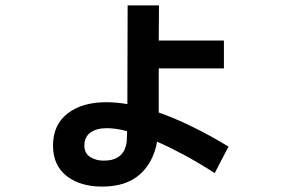

<svg xmlns="http://www.w3.org/2000/svg" viewBox="-20 -640 1040 710"><path d="M358 50Q276 50 226 10.5Q176 -29 176 -102Q176 -178 229.5 -220Q283 -262 373 -262Q410 -262 451 -255L452 -620H568L567 -490H808V-387H567V-224Q686 -182 825 -98L774 0Q713 -39 660 -67.5Q607 -96 561 -116Q547 -39 496.5 5.5Q446 50 358 50ZM292 -102Q292 -73 313.5 -59.5Q335 -46 363 -46Q396 -46 414.5 -57.5Q433 -69 440.5 -86.5Q448 -104 449 -122.5Q450 -141 450 -154V-155Q408 -166 375 -166Q336 -166 314 -149.5Q292 -133 292 -102Z"/></svg>

Font: Murecho SemiBold
Style: Regular
Weight: 600
Designer: Neil Summerour
Foundry: Positype
Version: Version 1.010; ttfautohint (v1.8.3)